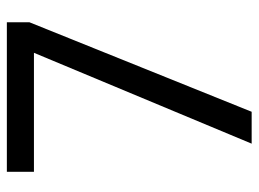

<svg xmlns="http://www.w3.org/2000/svg" viewBox="-117 -637 754 560"><g transform="rotate(-90 260.0 -357.0)"><path d="M121 0 386 -635H39V-714H475V-648L214 0Z"/></g></svg>

Font: Noto Sans Tamil SemiCondensed
Style: Regular
Weight: 400
Width: 4
Designer: Jelle Bosma - Monotype Design Team
Foundry: Monotype Imaging Inc.
Version: Version 2.004